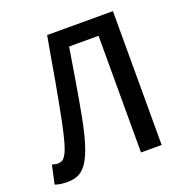

<svg xmlns="http://www.w3.org/2000/svg" viewBox="-122 -763 843 883"><g transform="rotate(-20 300.0 -321.5)"><path d="M62 12Q43 12 28.5 10Q14 8 0 3L20 -88Q27 -86 33.5 -84.5Q40 -83 48 -83Q60 -83 69.5 -88Q79 -93 89 -111Q99 -129 108.5 -163Q118 -197 130 -254Q140 -306 149.5 -355Q159 -404 167.5 -452.5Q176 -501 184.5 -551Q193 -601 203 -655H525V0H424V-571H280Q266 -486 253 -407Q240 -328 224 -243Q209 -166 193 -116.5Q177 -67 158 -38.5Q139 -10 115.5 1Q92 12 62 12Z"/></g></svg>

Font: SauceCodePro Nerd Font Mono
Style: Regular
Weight: 500
Monospace: yes
Designer: Paul D. Hunt, Teo Tuominen
Foundry: Adobe Systems Incorporated
Version: Version 2.030;PS 1.000;hotconv 16.6.51;makeotf.lib2.5.65220;